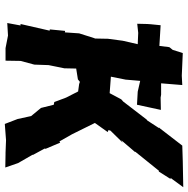

<svg xmlns="http://www.w3.org/2000/svg" viewBox="-12 -746 765 780"><g transform="rotate(90 370.0 -355.5)"><path d="M350 -291H351L376 -242L394 -194L405 -192L418 -140L451 -100L463 -45L483 7L549 2L600 4H606L660 5L642 -47L608 -106L609 -107L583 -155L584 -159L559 -218L554 -215L525 -266L479 -359L516 -411L508 -414L510 -422L559 -472L549 -466L597 -522L592 -526L595 -522L674 -620L676 -618L707 -667L702 -666L740 -718L634 -716L571 -714L500 -622L499 -623V-618L469 -572L465 -569L392 -474L383 -466L358 -419L291 -424L303 -484L308 -543L352 -533L405 -530C412 -562 419 -595 426 -627L376 -626L364 -628H318L325 -714L287 -712L195 -716L182 -675L173 -664L171 -661L166 -621L82 -626L78 -586L77 -572L76 -531L113 -535L159 -533L145 -472L137 -412L136 -360L134 -355L115 -295L111 -237L105 -238L99 -176L104 -175L77 -57H83L73 -3L124 -6L175 4H226L227 -57L242 -113L244 -171L257 -235L258 -283L302 -290L312 -298L321 -295Z"/></g></svg>

Font: Asimov Print
Style: DIt
Weight: 250
Width: 0
Designer: Google
Version: Version 2.000980: 2014